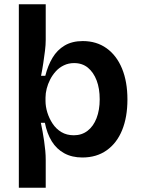

<svg xmlns="http://www.w3.org/2000/svg" viewBox="-20 -729 664 907"><path d="M69 158V-262V-709H196V-541Q196 -517 192.5 -489Q189 -461 184.5 -431Q180 -401 174 -371H194Q206 -419 228 -456Q250 -493 285.5 -514Q321 -535 371 -535Q436 -535 483.5 -501Q531 -467 556.5 -405Q582 -343 582 -259Q582 -176 557 -114.5Q532 -53 484 -19Q436 15 369 15Q320 15 283.5 -5Q247 -25 224.5 -61.5Q202 -98 192 -149H173Q177 -131 181 -108.5Q185 -86 188.5 -62.5Q192 -39 194 -16.5Q196 6 196 27V158ZM329 -90Q366 -90 393.5 -111Q421 -132 436 -170.5Q451 -209 451 -260Q451 -311 436.5 -349Q422 -387 395.5 -409Q369 -431 330 -431Q304 -431 282 -420.5Q260 -410 244 -392.5Q228 -375 217 -353.5Q206 -332 200.5 -310Q195 -288 195 -268V-252Q195 -226 203.5 -198Q212 -170 228.5 -145Q245 -120 270 -105Q295 -90 329 -90Z"/></svg>

Font: Bricolage Grotesque 18pt SemiBold
Style: Regular
Weight: 600
Version: Version 1.001;gftools[0.9.33.dev8+g029e19f]